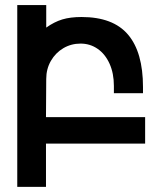

<svg xmlns="http://www.w3.org/2000/svg" viewBox="-20 -570 640 762"><path d="M48.5 -550H163.5V-460.5Q195 -483 227 -492.8Q259 -502.5 303.5 -502.5Q429 -502.5 488.2 -432.5Q547.5 -362.5 547.5 -224.5V-200H432V-229Q432 -279 414.8 -317.2Q397.5 -355.5 367.5 -376.2Q337.5 -397 299.5 -397Q262.5 -397 231.5 -378.8Q200.5 -360.5 182 -328.5Q163.5 -296.5 163.5 -256.5L162.5 -105H556V0H162.5V171.5H48.5Z"/></svg>

Font: JuliaMono SemiBold
Style: Regular
Weight: 600
Monospace: yes
Designer: cormullion
Foundry: corm
Version: Version 0.055; ttfautohint (v1.8.4)